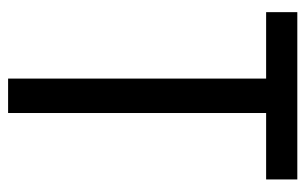

<svg xmlns="http://www.w3.org/2000/svg" viewBox="-160 -645 754 474"><g transform="rotate(90 217.0 -408.0)"><path d="M259 -51H174V-688H10V-765H423V-688H259Z"/></g></svg>

Font: Noto Sans Tamil UI Condensed
Style: Regular
Weight: 400
Width: 3
Designer: Jelle Bosma - Monotype Design Team
Foundry: Monotype Imaging Inc.
Version: Version 2.004; ttfautohint (v1.8.4.7-5d5b)